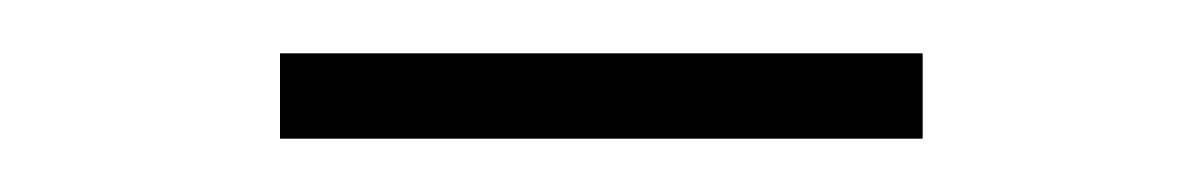

<svg xmlns="http://www.w3.org/2000/svg" viewBox="-20 -695 450 72"><path d="M326 -675V-643H85V-675Z"/></svg>

Font: Nacelle UltraLight
Style: Regular
Weight: 200
Designer: Sora Sagano
Foundry: Sora Sagano
Version: Version 1.000;FEAKit 1.0